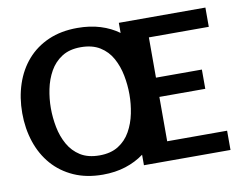

<svg xmlns="http://www.w3.org/2000/svg" viewBox="-81 -852 1216 972"><g transform="rotate(-10 527.5 -366.0)"><path d="M585 -54Q543 -23 490 -6Q437 11 373 11Q289 11 224 -18Q159 -47 114.5 -98Q70 -149 47 -218Q24 -287 24 -366Q24 -446 47 -515Q70 -584 114.5 -635Q159 -686 224 -714.5Q289 -743 373 -743Q438 -743 491 -726.5Q544 -710 585 -680V-732H1030V-633H722V-426H958V-327H722V-99H1030V0H585ZM373 -88Q431 -88 470 -112.5Q509 -137 532 -178Q555 -219 565 -268Q575 -317 575 -366Q575 -415 565.5 -464Q556 -513 533.5 -554Q511 -595 471.5 -619.5Q432 -644 373 -644Q315 -644 276 -619Q237 -594 214 -553Q191 -512 181 -463Q171 -414 171 -366Q171 -317 180.5 -268Q190 -219 213 -178Q236 -137 275 -112.5Q314 -88 373 -88Z"/></g></svg>

Font: Rosario Light
Style: Bold
Weight: 700
Version: Version 1.101; ttfautohint (v1.8.1.43-b0c9)